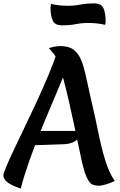

<svg xmlns="http://www.w3.org/2000/svg" viewBox="-40 -1076 705 1129"><path d="M363 -709Q346 -658 318 -590.5Q290 -523 257 -445.5Q224 -368 191 -285.5Q158 -203 129.5 -122Q101 -41 82 33Q41 19 19 6Q-3 -7 -11.5 -19.5Q-20 -32 -20 -44Q-20 -57 -2.5 -98Q15 -139 44 -200.5Q73 -262 108.5 -335.5Q144 -409 180 -487Q216 -565 247 -639.5Q278 -714 298 -776ZM458 -64Q451 -85 441 -128.5Q431 -172 419 -230.5Q407 -289 393 -354.5Q379 -420 364 -485.5Q349 -551 333.5 -608.5Q318 -666 303 -708Q290 -743 274.5 -761.5Q259 -780 248 -793Q266 -799 283.5 -802Q301 -805 315 -805Q364 -805 392.5 -784Q421 -763 437.5 -722.5Q454 -682 466 -624Q478 -566 495 -493Q518 -397 536.5 -304.5Q555 -212 578 -136Q601 -60 635 -12Q610 0 584 8Q558 16 540 16Q503 16 487 -4.5Q471 -25 458 -64ZM167 -306H436Q433 -278 418.5 -261Q404 -244 382.5 -236.5Q361 -229 337 -228L135 -221ZM325 -927Q282 -927 269.5 -956.5Q257 -986 257 -1031Q257 -1037 258 -1042Q259 -1047 260 -1053Q286 -1047 310.5 -1044.5Q335 -1042 360 -1042Q397 -1042 432.5 -1049Q468 -1056 513 -1056Q557 -1056 569 -1026.5Q581 -997 581 -952Q581 -946 580.5 -941Q580 -936 578 -930Q552 -936 528 -938.5Q504 -941 478 -941Q441 -941 405.5 -934Q370 -927 325 -927Z"/></svg>

Font: Merienda
Style: Bold
Weight: 700
Designer: Eduardo Rodriguez Tunni
Foundry: Eduardo Rodriguez Tunni
Version: Version 2.001